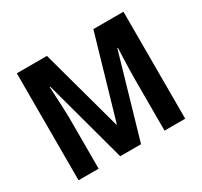

<svg xmlns="http://www.w3.org/2000/svg" viewBox="-147 -912 1169 1110"><g transform="rotate(-30 437.0 -357.0)"><path d="M359 0 210 -550H206Q207 -525 209 -486.5Q211 -448 213 -408.5Q215 -369 215 -341V0H81V-714H282L431 -169H434L592 -714H793V0H655V-344Q655 -371 656 -410Q657 -449 658.5 -487Q660 -525 661 -549H657L498 0Z"/></g></svg>

Font: Noto Sans Bengali SemiCondensed
Style: Bold
Weight: 700
Width: 4
Designer: Jelle Bosma - Monotype Design Team
Foundry: Monotype Imaging Inc.
Version: Version 2.003